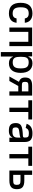

<svg xmlns="http://www.w3.org/2000/svg" viewBox="1880 -2474 797 4598"><g transform="rotate(90 2279.0 -174.5)"><path d="M46.9 -270.2Q46.9 -339.5 62.3 -392.2Q77.8 -445 109.2 -480.6Q140.6 -516.3 188.2 -534.4Q235.8 -552.6 300.1 -552.6Q353.3 -552.6 393.5 -539.4Q433.6 -526.3 461.5 -502.3Q489.3 -478.3 505.1 -444.4Q521 -410.5 525.2 -369.3H421.9Q417.6 -388.5 410.3 -405.5Q403.1 -422.6 389.6 -435.4Q376.1 -448.2 354.9 -455.6Q333.8 -463.1 301.8 -463.1Q262.1 -463.1 233.8 -452.2Q205.6 -441.4 188 -418.3Q170.5 -395.2 162.3 -359.2Q154.1 -323.2 154.1 -272.7Q154.1 -221.6 162.1 -184.8Q170.1 -148.1 187.7 -124.5Q205.3 -100.9 233.3 -89.8Q261.4 -78.8 301.8 -78.8Q331.3 -78.8 351.9 -85.2Q372.5 -91.6 386.4 -103.7Q400.2 -115.8 408.6 -133.2Q416.9 -150.6 421.9 -172.6H525.2Q521 -132.8 506 -99.1Q491.1 -65.3 464 -40.8Q436.8 -16.3 396.5 -2.7Q356.2 11 301.1 11Q235.1 11 187.1 -7.3Q139.2 -25.6 108 -61.3Q76.7 -96.9 61.8 -149.5Q46.9 -202.1 46.9 -270.2Z M639.2 0V-545.5H1084.2V0H980.1V-453.8H742.5V0Z M1226.6 204.5V-545.5H1330.3V-457H1339.1Q1343.8 -465.6 1348.9 -475.9Q1354 -486.2 1361.7 -496.8Q1369.3 -507.5 1380 -517.4Q1390.6 -527.3 1406.4 -535.2Q1422.2 -543 1444.1 -547.8Q1465.9 -552.6 1495.7 -552.6Q1551.8 -552.6 1594.6 -533.6Q1637.4 -514.6 1666.4 -478.5Q1695.3 -442.5 1710 -390.3Q1724.8 -338.1 1724.8 -271.7Q1724.8 -205.6 1710.2 -153.2Q1695.7 -100.9 1666.9 -64.5Q1638.1 -28.1 1595.5 -8.7Q1552.9 10.7 1496.8 10.7Q1467.7 10.7 1445.8 6Q1424 1.4 1408 -6.4Q1392 -14.2 1381.2 -24.1Q1370.4 -34.1 1362.6 -44.7Q1354.8 -55.4 1349.3 -65.9Q1343.8 -76.3 1339.1 -84.9H1332.7V204.5ZM1339.1 -272.7Q1339.1 -223 1344.6 -186.6Q1350.1 -150.2 1365.1 -126.6Q1380 -103 1406.1 -91.4Q1432.2 -79.9 1473 -79.9Q1515.3 -79.9 1543.1 -92.2Q1571 -104.4 1587.5 -128.7Q1604 -153.1 1610.8 -189.1Q1617.5 -225.1 1617.5 -272.7Q1617.5 -320 1611 -355.5Q1604.4 -391 1588.1 -414.8Q1571.7 -438.6 1543.7 -450.5Q1515.6 -462.4 1473 -462.4Q1431.5 -462.4 1405.4 -451.2Q1379.3 -440 1364.5 -416.9Q1349.8 -393.8 1344.5 -358Q1339.1 -322.1 1339.1 -272.7Z M1811.1 0 1938.6 -228.7Q1914.1 -237.9 1895.1 -249.8Q1876.1 -261.7 1862.9 -278.9Q1849.8 -296.2 1842.9 -320.3Q1835.9 -344.5 1835.9 -377.8Q1835.9 -422.9 1847.5 -454.7Q1859 -486.5 1883.5 -506.7Q1908 -527 1946.4 -536.2Q1984.7 -545.5 2038.4 -545.5H2268.8V0H2169V-213.4H2038.7L1919.7 0ZM1940 -376.4Q1940 -352.3 1943.5 -337.2Q1947.1 -322.1 1957.2 -313.7Q1967.3 -305.4 1985.1 -302.4Q2002.8 -299.4 2031.2 -299.4H2169V-454.9H2038.4Q2008.5 -454.9 1989.3 -451.7Q1970.2 -448.5 1959.2 -439.8Q1948.2 -431.1 1944.1 -415.8Q1940 -400.6 1940 -376.4Z M2380 -453.8V-545.5H2840.2V-453.8H2662.3V0H2558.6V-453.8Z M2926.8 -154.1Q2926.8 -189.6 2935.2 -214.7Q2943.5 -239.7 2958.1 -256.7Q2972.7 -273.8 2992.7 -284.3Q3012.8 -294.7 3035.9 -301Q3058.9 -307.2 3084.5 -310.7Q3110.1 -314.3 3136 -317.1Q3160.5 -320 3180.2 -320.8Q3199.9 -321.7 3215.2 -322.4Q3230.5 -323.2 3241.7 -324.9Q3252.8 -326.7 3259.9 -331.1Q3267 -335.6 3270.4 -343.9Q3273.8 -352.3 3273.8 -366.5V-369Q3273.8 -398.8 3269.7 -417.8Q3265.6 -436.8 3254.3 -447.6Q3242.9 -458.5 3222.7 -462.5Q3202.4 -466.6 3170.1 -466.6Q3136.7 -466.6 3114.9 -460.2Q3093 -453.8 3079.2 -443.2Q3065.3 -432.5 3057.4 -418.9Q3049.4 -405.2 3043.3 -390.6L2943.5 -413.4Q2957 -450.6 2977.5 -477.1Q2997.9 -503.6 3025.7 -520.2Q3053.6 -536.9 3089.3 -544.7Q3125 -552.6 3168.7 -552.6Q3195 -552.6 3220.7 -550.8Q3246.4 -549 3269.9 -542.4Q3293.3 -535.9 3313.6 -523.4Q3333.8 -511 3348.7 -489.9Q3363.6 -468.8 3372 -437.5Q3380.3 -406.2 3380.3 -362.2V0H3276.6V-74.6H3272.4Q3264.9 -59.3 3253.9 -43.9Q3242.9 -28.4 3224.6 -16Q3206.3 -3.6 3179 4.3Q3151.6 12.1 3111.2 12.1Q3065.7 12.1 3031.2 4.3Q2996.8 -3.6 2973.5 -22.7Q2950.3 -41.9 2938.6 -73.9Q2926.8 -105.8 2926.8 -154.1ZM3134.2 -73.2Q3174 -73.2 3200.8 -81Q3227.6 -88.8 3244 -104.2Q3260.3 -119.7 3267.2 -142.8Q3274.1 -165.8 3274.1 -196.7V-267Q3270.2 -263.1 3261.5 -259.9Q3252.8 -256.7 3240.9 -253.7Q3229 -250.7 3215.6 -248.4Q3202.1 -246.1 3188.7 -244.1Q3175.4 -242.2 3163.4 -240.6Q3151.3 -239 3142.8 -237.9Q3119.7 -234.7 3099.3 -231.5Q3078.8 -228.3 3063.7 -220.2Q3048.7 -212 3039.8 -196.4Q3030.9 -180.8 3030.9 -152.7Q3030.9 -126.4 3036 -110.6Q3041.2 -94.8 3053.3 -86.5Q3065.3 -78.1 3085.2 -75.6Q3105.1 -73.2 3134.2 -73.2Z M3491.1 -453.8V-545.5H3951.3V-453.8H3773.4V0H3669.7V-453.8Z M4167.6 -545.5V-358H4301.8Q4358.7 -358 4398.3 -347.3Q4437.9 -336.6 4462.7 -314.8Q4487.6 -293 4498.8 -259.4Q4509.9 -225.9 4509.9 -180Q4509.9 -134.9 4498.8 -101.2Q4487.6 -67.5 4462.7 -44.9Q4437.9 -22.4 4398.3 -11.2Q4358.7 0 4301.8 0H4063.6V-545.5ZM4167.6 -91.6H4301.8Q4331.3 -91.6 4351.4 -95.5Q4371.4 -99.4 4383.7 -109Q4396 -118.6 4401.3 -135.1Q4406.6 -151.6 4406.6 -176.8Q4406.6 -203.1 4401.3 -220.5Q4396 -237.9 4383.7 -248Q4371.4 -258.2 4351.4 -262.3Q4331.3 -266.3 4301.8 -266.3H4167.6Z"/></g></svg>

Font: Cannonade Med
Style: Regular
Weight: 500
Designer: Rasmus Andersson
Foundry: rsms
Version: Version 3.012;git-f93a4a705